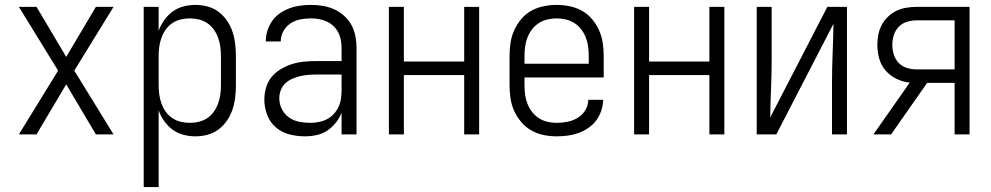

<svg xmlns="http://www.w3.org/2000/svg" viewBox="-20 -548 4040 783"><path d="M57 0 217 -260 57 -520H129L250 -316L371 -520H443L283 -260L443 0H371L250 -204L129 0Z M566 215V-520H627V-422Q635 -445 649.5 -465.5Q664 -486 683.5 -500.5Q703 -515 727.5 -521.5Q752 -528 777 -528Q802 -528 826.5 -521.5Q851 -515 871 -500Q891 -485 905.5 -464Q920 -443 928 -419Q936 -395 939 -370Q942 -345 942 -320V-200Q942 -175 939 -150Q936 -125 928 -101Q920 -77 905.5 -56Q891 -35 871 -20Q851 -5 826.5 1.5Q802 8 777 8Q752 8 727.5 1.5Q703 -5 683.5 -19.5Q664 -34 649.5 -54.5Q635 -75 627 -98V215ZM754 -47Q773 -47 791.5 -51.5Q810 -56 825.5 -66.5Q841 -77 852 -92.5Q863 -108 869.5 -126Q876 -144 878.5 -162.5Q881 -181 881 -200V-320Q881 -339 878.5 -357.5Q876 -376 869.5 -394Q863 -412 852 -427.5Q841 -443 825.5 -453.5Q810 -464 791.5 -468.5Q773 -473 754 -473Q735 -473 716.5 -468.5Q698 -464 682.5 -453.5Q667 -443 656 -427.5Q645 -412 638.5 -394Q632 -376 629.5 -357.5Q627 -339 627 -320V-200Q627 -181 629.5 -162.5Q632 -144 638.5 -126Q645 -108 656 -92.5Q667 -77 682.5 -66.5Q698 -56 716.5 -51.5Q735 -47 754 -47Z M1223 8Q1191 8 1160 0Q1129 -8 1105 -28.5Q1081 -49 1069.5 -79.5Q1058 -110 1058 -141Q1058 -166 1065 -190.5Q1072 -215 1087.5 -234Q1103 -253 1125 -266Q1147 -279 1170.5 -286.5Q1194 -294 1219 -296.5Q1244 -299 1268 -299H1373V-352Q1373 -368 1370 -384.5Q1367 -401 1359.5 -415.5Q1352 -430 1340 -441.5Q1328 -453 1313 -460Q1298 -467 1281.5 -470Q1265 -473 1249 -473Q1227 -473 1205.5 -469Q1184 -465 1165.5 -453Q1147 -441 1136 -421.5Q1125 -402 1125 -381V-379H1064V-381Q1064 -403 1071 -424.5Q1078 -446 1091 -464Q1104 -482 1122.5 -494.5Q1141 -507 1161.5 -514.5Q1182 -522 1204.5 -525Q1227 -528 1249 -528Q1273 -528 1297 -524Q1321 -520 1343 -510Q1365 -500 1383.5 -483.5Q1402 -467 1413.5 -445.5Q1425 -424 1429.5 -400Q1434 -376 1434 -352V0H1373V-88Q1364 -66 1349 -47Q1334 -28 1314 -15Q1294 -2 1270.5 3Q1247 8 1223 8ZM1246 -47Q1263 -47 1280.5 -50.5Q1298 -54 1313.5 -62Q1329 -70 1341 -83Q1353 -96 1360.5 -112Q1368 -128 1370.5 -145.5Q1373 -163 1373 -180V-244H1268Q1252 -244 1235 -242.5Q1218 -241 1202 -237Q1186 -233 1170.5 -226Q1155 -219 1143 -207.5Q1131 -196 1125 -180Q1119 -164 1119 -147Q1119 -124 1129.5 -103Q1140 -82 1158.5 -69Q1177 -56 1200 -51.5Q1223 -47 1246 -47Z M1566 0V-520H1627V-297H1873V-520H1934V0H1873V-242H1627V0Z M2250 8Q2223 8 2196.5 2.5Q2170 -3 2147 -16Q2124 -29 2106 -50Q2088 -71 2077 -95.5Q2066 -120 2062 -146.5Q2058 -173 2058 -200V-320Q2058 -347 2062 -373.5Q2066 -400 2077 -424.5Q2088 -449 2105.5 -470Q2123 -491 2146.5 -504Q2170 -517 2196.5 -522.5Q2223 -528 2250 -528Q2277 -528 2303.5 -522.5Q2330 -517 2353.5 -504Q2377 -491 2394.5 -470Q2412 -449 2423 -424.5Q2434 -400 2438 -373.5Q2442 -347 2442 -320V-232H2119V-200Q2119 -181 2121.5 -162Q2124 -143 2131 -125Q2138 -107 2149.5 -92Q2161 -77 2177 -66.5Q2193 -56 2212 -51.5Q2231 -47 2250 -47Q2272 -47 2294.5 -51.5Q2317 -56 2336 -67.5Q2355 -79 2367 -98.5Q2379 -118 2379 -141H2440Q2439 -118 2432 -96.5Q2425 -75 2411.5 -57Q2398 -39 2379 -26Q2360 -13 2339 -5.5Q2318 2 2295.5 5Q2273 8 2250 8ZM2119 -288H2381V-320Q2381 -339 2378.5 -358Q2376 -377 2369 -395Q2362 -413 2350.5 -428Q2339 -443 2323 -453.5Q2307 -464 2288 -468.5Q2269 -473 2250 -473Q2231 -473 2212 -468.5Q2193 -464 2177 -453.5Q2161 -443 2149.5 -428Q2138 -413 2131 -395Q2124 -377 2121.5 -358Q2119 -339 2119 -320Z M2566 0V-520H2627V-297H2873V-520H2934V0H2873V-242H2627V0Z M3066 0V-520H3127V-312Q3127 -251 3124.5 -190.5Q3122 -130 3121 -69L3354 -520H3434V0H3373V-208Q3373 -269 3375.5 -329.5Q3378 -390 3379 -451L3146 0Z M3542 0 3690 -211Q3662 -214 3636 -226.5Q3610 -239 3591.5 -260.5Q3573 -282 3565.5 -309.5Q3558 -337 3558 -365Q3558 -386 3562 -407Q3566 -428 3576 -446.5Q3586 -465 3601.5 -480Q3617 -495 3636 -504Q3655 -513 3676 -516.5Q3697 -520 3718 -520H3934V0H3873V-210H3761L3614 0ZM3873 -265V-465H3718Q3698 -465 3678.5 -459Q3659 -453 3645 -438.5Q3631 -424 3625 -404.5Q3619 -385 3619 -365Q3619 -345 3625 -325.5Q3631 -306 3645 -291.5Q3659 -277 3678.5 -271Q3698 -265 3718 -265Z"/></svg>

Font: Iosevka Fixed SS04 Light
Style: Regular
Weight: 300
Monospace: yes
Designer: Belleve Invis
Foundry: Belleve Invis
Version: Version 32.5.0